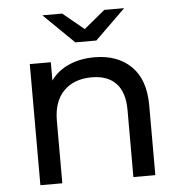

<svg xmlns="http://www.w3.org/2000/svg" viewBox="-52 -787 786 837"><g transform="rotate(-5 340.5 -368.5)"><path d="M534.5 -476.5C494.8 -515.5 441.3 -535 374 -535C332 -535 294.5 -527.7 261.5 -513C228.5 -498.3 202.3 -477.3 183 -450V-530H91V0H187V-273C187 -329.7 202 -373.2 232 -403.5C262 -433.8 303 -449 355 -449C401 -449 436.3 -436 461 -410C485.7 -384 498 -345.3 498 -294V0H594V-305C594 -380.3 574.2 -437.5 534.5 -476.5ZM522 -737H435L343 -661L251 -737H164L297 -607H389Z"/></g></svg>

Font: ICO Headline
Style: Regular
Weight: 500
Designer: Julieta Ulanovsky
Foundry: Julieta Ulanovsky
Version: Version 7.200